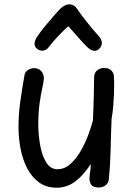

<svg xmlns="http://www.w3.org/2000/svg" viewBox="-20 -861 622 893"><path d="M244 12Q195 12 161 -13Q127 -38 106 -79Q85 -120 75.5 -170Q66 -220 66 -269Q66 -331 75 -393Q84 -455 94 -512Q96 -526 109.5 -535Q123 -544 140 -544Q160 -544 172 -530Q184 -516 184 -496Q183 -478 176.5 -450Q170 -422 164 -379.5Q158 -337 158 -274Q159 -228 167.5 -182Q176 -136 195.5 -105Q215 -74 247 -74Q280 -74 306.5 -97.5Q333 -121 354 -156.5Q375 -192 389.5 -231Q404 -270 412 -300Q415 -357 416 -408Q417 -459 418 -504Q419 -524 432.5 -534.5Q446 -545 465 -545Q478 -545 488 -540Q498 -535 504 -525.5Q510 -516 510 -502Q511 -492 511 -470.5Q511 -449 510 -422Q509 -395 506.5 -365.5Q504 -336 499 -309Q496 -235 494.5 -165Q493 -95 486 -27Q485 -11 472 0Q459 11 439 11Q413 11 404.5 -2Q396 -15 396 -30Q396 -39 397.5 -49Q399 -59 400.5 -71Q402 -83 402 -98Q387 -75 370 -55Q353 -35 334 -20Q315 -5 292.5 3.5Q270 12 244 12ZM207 -642Q197 -628 180.5 -625.5Q164 -623 149 -637Q139 -647 141 -661.5Q143 -676 152 -689Q167 -712 188 -737.5Q209 -763 229 -786Q249 -809 261 -821Q272 -831 282 -836Q292 -841 302 -841Q313 -841 322.5 -835.5Q332 -830 339 -819Q355 -795 384.5 -758Q414 -721 441 -691Q452 -679 453.5 -664Q455 -649 444 -637Q431 -622 415.5 -625Q400 -628 388 -640Q368 -659 343.5 -687.5Q319 -716 298 -739Q285 -728 268 -711Q251 -694 235 -676Q219 -658 207 -642Z"/></svg>

Font: Playpen Sans Thai
Style: Regular
Weight: 400
Designer: Sirin Gunkloy, Laura Meseguer, Veronika Burian, José Scaglione
Foundry: TypeTogether
Version: Version 2.000